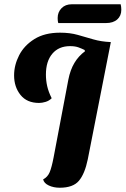

<svg xmlns="http://www.w3.org/2000/svg" viewBox="-20 -857 588 899"><path d="M260 22Q231 22 208.5 11.5Q186 1 182 -17Q203 -28 212.5 -50.5Q222 -73 231 -120L300 -484Q309 -530 328.5 -562.5Q348 -595 378 -617L376 -623Q364 -629 348 -635Q332 -641 308 -641Q255 -641 225 -605.5Q195 -570 195 -508Q195 -480 201 -453.5Q207 -427 222 -397Q210 -385 193.5 -380Q177 -375 163 -375Q106 -375 76 -412.5Q46 -450 46 -504Q46 -552 69.5 -598Q93 -644 141 -674Q189 -704 261 -704Q308 -704 344.5 -693.5Q381 -683 417.5 -672.5Q454 -662 498 -660H499L391 -111Q377 -43 349.5 -10.5Q322 22 260 22ZM253 -749Q251 -755 250.5 -761.5Q250 -768 250 -773Q250 -800 268 -818.5Q286 -837 316 -837H545Q548 -825 548 -811Q548 -783 529 -766Q510 -749 476 -749Z"/></svg>

Font: Sansita Swashed SemiBold
Style: Regular
Weight: 600
Designer: Pablo Cosgaya
Foundry: Omnibus-Type
Version: Version 1.003; ttfautohint (v1.8.3)